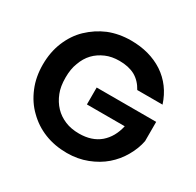

<svg xmlns="http://www.w3.org/2000/svg" viewBox="-154 -879 1076 1056"><g transform="rotate(30 384.0 -350.5)"><path d="M391.1 -707Q508.8 -707 595.2 -650.9Q681.6 -593.3 715.8 -487.8H555.2Q530.3 -533.7 490.2 -556.2Q449.7 -578.1 391.1 -578.1Q342.3 -578.1 305.2 -562Q264.6 -544.4 237.8 -516.1Q210 -486.8 194.8 -443.8Q179.2 -405.3 179.2 -350.1Q179.2 -293.5 194.8 -254.9Q211.4 -212.4 240.2 -182.1Q268.1 -152.8 308.1 -136.2Q346.7 -120.1 397 -120.1Q478 -120.1 528.8 -163.1Q578.6 -206.1 595.2 -280.8H355V-388.2H732.9V-266.1Q723.1 -214.8 693.8 -164.1Q665.5 -114.7 622.1 -77.1Q579.1 -40 520 -17.1Q460.9 5.9 392.1 5.9Q314.9 5.9 250 -20Q186 -45.4 137.2 -94.2Q89.8 -139.6 62 -207Q35.2 -271 35.2 -350.1Q35.2 -428.7 62 -494.1Q89.8 -561.5 137.2 -606.9Q187.5 -654.8 250 -681.2Q314.9 -707 391.1 -707Z"/></g></svg>

Font: PoppinsZ SemiBold
Style: Regular
Weight: 600
Designer: Ninad Kale (Devanagari), Jonny Pinhorn (Latin)
Foundry: Indian Type Foundry
Version: Version 3.002;FEAKit 1.0